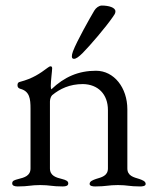

<svg xmlns="http://www.w3.org/2000/svg" viewBox="-20 -669 568 692"><path d="M247 -457C254 -457 264 -464 278 -478C304 -504 362 -572 386 -607C392 -616 396 -620 396 -628C396 -642 372 -649 347 -649C337 -649 326 -641 320 -631C304 -604 257 -521 243 -484C240 -476 239 -470 239 -466C239 -459 242 -457 247 -457ZM44 3C84 3 90 -2 125 -2C160 -2 166 3 206 3C219 3 226 0 226 -8C226 -16 219 -20 203 -24C183 -29 160 -35 160 -62V-303C160 -311 163 -321 168 -326C196 -349 231 -366 279 -366C333 -365 369 -330 369 -272V-62C369 -35 346 -30 326 -24C315 -20 303 -16 303 -6C303 2 316 3 323 3C363 3 370 -2 405 -2C440 -2 445 3 485 3C493 3 505 2 505 -6C505 -16 493 -20 482 -24C462 -30 439 -35 439 -62V-275C439 -353 391 -414 326 -414C263 -414 212 -392 165 -347C164 -348 163 -353 163 -359C163 -378 168 -414 168 -423C168 -427 166 -430 163 -430C159 -430 156 -428 152 -425C124 -404 98 -386 52 -374C46 -373 43 -369 43 -362C43 -354 47 -351 53 -349C87 -340 90 -313 90 -277V-62C90 -35 67 -29 47 -24C32 -20 24 -18 24 -8C24 0 32 3 44 3Z"/></svg>

Font: Garamond-Math
Style: Regular
Weight: 400
Version: Version 2019-08-16